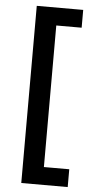

<svg xmlns="http://www.w3.org/2000/svg" viewBox="-59 -776 447 935"><g transform="rotate(5 164.5 -309.0)"><path d="M82 -742H309V-655H185V37H309V124H82Z"/></g></svg>

Font: Argentum Sans
Style: Regular
Weight: 400
Designer: Julieta Ulanovsky, Owen Earl, Chris M. Simpson, Rasmus Andersson, Cristiano Sobral
Foundry: The Argentum Sans Project Authors
Version: Version 3.135; ttfautohint (v1.8.4.7-5d5b-dirty)